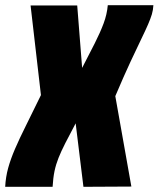

<svg xmlns="http://www.w3.org/2000/svg" viewBox="-44 -721 612 741"><path d="M278 0 248 -245Q224 -200 208 -168.5Q192 -137 182 -112Q172 -87 166.5 -61Q161 -35 159 0H-24Q-22 -38 -12.5 -72.5Q-3 -107 14 -146.5Q31 -186 56 -236Q81 -286 114 -354L74 -700H254L273 -459Q301 -513 322 -554.5Q343 -596 356 -631Q369 -666 372 -701H548Q547 -682 542 -665.5Q537 -649 527.5 -627Q518 -605 501.5 -571Q485 -537 460 -483.5Q435 -430 401 -350L463 -1Z"/></svg>

Font: Georama Condensed Black
Style: Italic
Weight: 900
Width: 3
Italic angle: -9°
Designer: Jean-Baptiste Levee
Foundry: Production Type
Version: Version 1.000